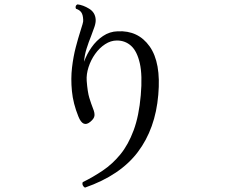

<svg xmlns="http://www.w3.org/2000/svg" viewBox="-20 -808 1040 877"><path d="M368 49Q361 45 358 38Q355 31 358 24Q405 1 449.5 -29Q494 -59 530 -103Q566 -147 590.5 -213Q615 -279 623 -373Q631 -465 618.5 -519.5Q606 -574 579 -598.5Q552 -623 514 -623Q486 -623 460 -606Q434 -589 414.5 -561.5Q395 -534 384.5 -501.5Q374 -469 376 -439Q380 -387 388 -361Q396 -335 405 -312Q413 -293 411.5 -279.5Q410 -266 393 -252Q359 -223 338 -276Q314 -335 308.5 -392Q303 -449 309 -499.5Q315 -550 326 -592Q337 -634 347 -665Q353 -684 357 -697.5Q361 -711 360 -718Q359 -741 351 -752Q343 -763 327 -768Q324 -774 326 -780Q328 -786 334 -788Q360 -785 387.5 -768Q415 -751 417 -719Q418 -705 411.5 -685.5Q405 -666 396 -643Q385 -616 375.5 -586Q366 -556 364 -526Q376 -560 398 -591.5Q420 -623 450.5 -643.5Q481 -664 517 -665Q611 -670 663.5 -596Q716 -522 703 -375Q690 -220 609.5 -113.5Q529 -7 368 49Z"/></svg>

Font: Zen Old Mincho
Style: Regular
Weight: 400
Designer: Yoshimichi Ohira
Foundry: Positype
Version: Version 1.001